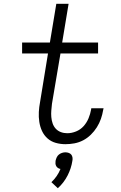

<svg xmlns="http://www.w3.org/2000/svg" viewBox="-20 -755 640 1016"><path d="M326 8Q300 8 275 1Q250 -6 231.5 -22.5Q213 -39 202.5 -61.5Q192 -84 188 -110Q184 -136 185.5 -162.5Q187 -189 192 -215L234 -472H97V-530H244L278 -735H343L309 -530H499V-472H300L255 -206Q253 -188 251.5 -170.5Q250 -153 251.5 -135.5Q253 -118 258.5 -102Q264 -86 275 -74Q286 -62 302 -56Q318 -50 336 -50Q359 -50 382.5 -59.5Q406 -69 422.5 -87.5Q439 -106 448.5 -129Q458 -152 462 -175Q462 -177 462.5 -178.5Q463 -180 463 -182H528Q527 -180 527 -177.5Q527 -175 526 -173Q522 -149 514 -126Q506 -103 492.5 -81.5Q479 -60 460.5 -42Q442 -24 420 -12.5Q398 -1 374 3.5Q350 8 326 8ZM286 241 252 209Q268 194 280 176.5Q292 159 300 139Q293 138 287 134Q281 130 277.5 124Q274 118 273.5 110.5Q273 103 274 96Q276 87 280 78Q284 69 291.5 63Q299 57 308 54Q317 51 326 51Q335 51 343.5 54Q352 57 357 63Q362 69 363.5 78Q365 87 363 96Q357 136 337.5 174Q318 212 286 241Z"/></svg>

Font: Iosevka Slab LtExObl
Style: Regular
Weight: 300
Width: 7
Italic angle: -9°
Monospace: yes
Designer: Belleve Invis
Foundry: Belleve Invis
Version: Version 11.1.0; ttfautohint (v1.8.3)